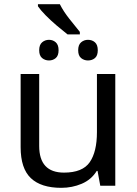

<svg xmlns="http://www.w3.org/2000/svg" viewBox="-20 -891 658 921"><path d="M533 -536V0H461L448 -71H444Q418 -29 372 -9.5Q326 10 274 10Q177 10 128 -36.5Q79 -83 79 -185V-536H168V-191Q168 -63 287 -63Q376 -63 410.5 -113Q445 -163 445 -257V-536ZM267 -871Q284 -837 312 -801.5Q340 -766 363 -738V-726H304Q281 -744 252 -768.5Q223 -793 198.5 -818Q174 -843 162 -861V-871ZM215 -700Q234 -700 247.5 -688Q261 -676 261 -650Q261 -624 247.5 -612.5Q234 -601 215 -601Q196 -601 182 -612.5Q168 -624 168 -650Q168 -676 182 -688Q196 -700 215 -700ZM402 -700Q422 -700 435.5 -688Q449 -676 449 -650Q449 -624 435.5 -612.5Q422 -601 402 -601Q383 -601 369 -612.5Q355 -624 355 -650Q355 -676 369 -688Q383 -700 402 -700Z"/></svg>

Font: Noto IKEA Latin
Style: Regular
Weight: 400
Designer: Monotype Design Team
Foundry: Monotype Imaging Inc.
Version: Version 1.0